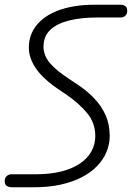

<svg xmlns="http://www.w3.org/2000/svg" viewBox="-51 -792 558 812"><path d="M93 0H-2Q-3 0 -10.5 -1Q-18 -2 -24.5 -7.5Q-31 -13 -31 -26Q-31 -40 -22.5 -47.5Q-14 -55 -2 -55H100Q162 -55 209 -67Q256 -79 288 -101Q320 -123 336 -152.5Q352 -182 352 -216Q352 -273 316.5 -315Q281 -357 228 -393L191 -418Q153 -444 126 -472Q99 -500 85 -530Q71 -560 71 -590Q71 -646 105 -687Q139 -728 201.5 -750Q264 -772 349 -772H459Q461 -772 468 -771Q475 -770 481 -764.5Q487 -759 487 -746Q487 -733 479 -725.5Q471 -718 460 -718H358Q295 -718 244 -706Q193 -694 163 -667Q133 -640 133 -594Q133 -558 159.5 -526Q186 -494 246 -455L282 -431Q319 -406 348.5 -375Q378 -344 395.5 -305Q413 -266 413 -217Q413 -182 399.5 -149.5Q386 -117 359.5 -89.5Q333 -62 294 -42Q255 -22 204.5 -11Q154 0 93 0Z"/></svg>

Font: Edu QLD Beginner
Style: Regular
Weight: 400
Designer: Tina and Corey Anderson
Foundry: Google for Education
Version: Version 1.003